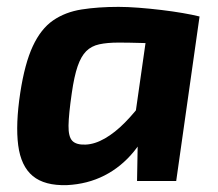

<svg xmlns="http://www.w3.org/2000/svg" viewBox="-20 -527 636 559"><path d="M325 -507Q351 -507 383.5 -504.5Q416 -502 449.5 -498Q483 -494 512 -489Q541 -484 561 -479L461 -400Q421 -401 387.5 -402Q354 -403 325 -403Q292 -403 269 -398Q246 -393 231 -378Q216 -363 206 -334Q196 -305 189 -256Q180 -194 179.5 -161.5Q179 -129 190.5 -117Q202 -105 229 -106Q256 -107 285.5 -124Q315 -141 344 -170.5Q373 -200 400 -237L426 -189Q406 -130 369.5 -85.5Q333 -41 284 -16Q235 9 175 12Q110 14 75.5 -14.5Q41 -43 33 -104Q25 -165 39 -257Q52 -342 75.5 -392.5Q99 -443 134.5 -467.5Q170 -492 218 -499.5Q266 -507 325 -507ZM416 -488 561 -479 493 0H379L381 -112L364 -124Z"/></svg>

Font: Exo 2
Style: Bold Italic
Weight: 700
Italic angle: -8°
Designer: Natanael Gama
Foundry: Natanael Gama
Version: Version 2.010